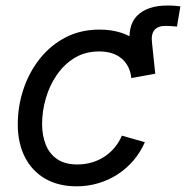

<svg xmlns="http://www.w3.org/2000/svg" viewBox="-20 -654 665 686"><path d="M458 -379.9 445.8 -481Q433.1 -560.5 469.5 -597.4Q505.9 -634.3 578.1 -634.3Q594.7 -634.3 606 -633.3Q617.2 -632.3 624.5 -631.3L612.3 -559.1Q602.5 -560.1 590.3 -560.8Q578.1 -561.5 570.8 -561.5Q543.9 -561.5 531.5 -546.4Q519 -531.2 523.4 -498.5L534.7 -390.6ZM253.9 11.7Q188.5 11.7 141.4 -15.6Q94.2 -43 68.8 -93Q43.5 -143.1 43.5 -209.5Q43.5 -273.9 63.5 -334.5Q83.5 -395 121.6 -443.4Q159.7 -491.7 213.6 -520Q267.6 -548.3 335.9 -548.3Q377 -548.3 411.6 -537.4Q446.3 -526.4 472.4 -505.6Q498.5 -484.9 514.6 -455.8Q530.8 -426.8 534.7 -390.6L449.2 -375Q447.3 -396 438.7 -413.6Q430.2 -431.2 415.8 -443.8Q401.4 -456.5 381.1 -463.4Q360.8 -470.2 334 -470.2Q284.7 -470.2 246.8 -447.3Q209 -424.3 182.9 -386.2Q156.7 -348.1 143.6 -302.2Q130.4 -256.3 130.4 -210.9Q130.4 -169.9 143.6 -137Q156.7 -104 184.6 -85.2Q212.4 -66.4 255.9 -66.4Q284.2 -66.4 309.3 -74Q334.5 -81.5 355 -95.5Q375.5 -109.4 390.9 -128.4Q406.2 -147.5 415.5 -169.4L497.6 -146Q481.4 -109.4 456.5 -80.3Q431.6 -51.3 399.9 -30.8Q368.2 -10.3 331.1 0.7Q293.9 11.7 253.9 11.7Z"/></svg>

Font: Inter 17pt
Style: Italic
Weight: 400
Italic angle: -9.3988°
Version: Version 4.001;git-66647c0bb